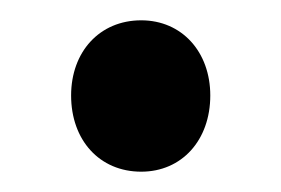

<svg xmlns="http://www.w3.org/2000/svg" viewBox="-20 -182 277 189"><path d="M119 -13C159 -13 187 -44 187 -88C187 -131 159 -162 119 -162C78 -162 50 -131 50 -88C50 -44 78 -13 119 -13Z"/></svg>

Font: Nithya Ranjana DU
Style: Regular
Weight: 400
Designer: Designed by Tathagata Biswas and Noopur Datye with help from Ananda Maharjan, Callijatra
Foundry: Ek Type
Version: Version 1.000;Glyphs 3.2.3 (3260)